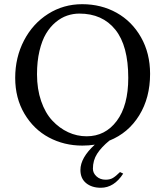

<svg xmlns="http://www.w3.org/2000/svg" viewBox="-20 -678 781 907"><path d="M562 142.1Q519 209 456.1 209Q413.6 209 386.7 187Q359.9 165 359.9 125Q359.9 67.4 427.7 5.4Q399.4 9.8 369.1 9.8Q282.7 9.8 210.9 -28.6Q139.2 -66.9 95.5 -140.6Q51.8 -214.4 51.8 -310.1Q51.8 -406.7 93.3 -486.6Q134.8 -566.4 207.3 -612.3Q279.8 -658.2 368.2 -658.2Q458 -658.2 530.8 -617.7Q603.5 -577.1 646.2 -501.7Q689 -426.3 689 -329.1Q689 -216.3 637.7 -133.1Q586.4 -49.8 496.6 -13.7Q458.5 17.6 438.7 48.6Q418.9 79.6 418.9 119.1Q418.9 139.6 436 155.3Q453.1 170.9 479 170.9Q499.5 170.9 513.4 162.6Q527.3 154.3 546.9 134.8ZM355 -613.8Q325.2 -613.8 297.1 -604.2Q269 -594.7 242.9 -573Q216.8 -551.3 197.5 -519Q178.2 -486.8 166.5 -437.5Q154.8 -388.2 154.8 -327.1Q154.8 -257.3 174.3 -200.7Q193.8 -144 227.1 -108.4Q260.3 -72.8 301.8 -53.5Q343.3 -34.2 389.2 -34.2Q477.1 -34.2 531.5 -106.7Q585.9 -179.2 585.9 -310.1Q585.9 -461.9 524.9 -537.8Q463.9 -613.8 355 -613.8Z"/></svg>

Font: Linux Biolinum G
Style: Regular
Weight: 400
Designer: Philipp H. Poll
Foundry: Philipp H. Poll
Version: Version 1.1.0 ; ttfautohint (v1.6)